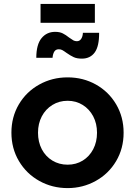

<svg xmlns="http://www.w3.org/2000/svg" viewBox="-20 -952 692 984"><path d="M38.5 -272Q38.5 -352.4 76.6 -417.1Q114.8 -481.8 181 -518.6Q247.2 -555.5 326.5 -555.5Q405.8 -555.5 471.5 -518.8Q537.2 -482 575.4 -417.1Q613.5 -352.1 613.5 -272Q613.5 -191 575.1 -126.2Q536.8 -61.5 470.7 -24.8Q404.7 12 326.5 12Q247.4 12 181.4 -24.8Q115.5 -61.5 77 -126.5Q38.5 -191.5 38.5 -272ZM477.2 -271.6Q477.2 -318.5 457.8 -355.6Q438.2 -392.8 404 -414.1Q369.8 -435.5 326.5 -435.5Q283.2 -435.5 248.5 -414.1Q213.8 -392.8 194.2 -355.6Q174.8 -318.5 174.8 -271.9Q174.8 -224.5 194.2 -187.2Q213.8 -150 248.5 -129Q283.2 -108 326.5 -108Q369.8 -108 404 -129Q438.2 -150 457.8 -187.4Q477.2 -224.8 477.2 -271.6ZM321.2 -680.8Q307.5 -690.8 299.6 -695.1Q291.8 -699.5 281.5 -699.5Q266 -699.5 258.6 -688.1Q251.2 -676.8 249.2 -655.8H166Q166.2 -724 192.9 -756.4Q219.5 -788.8 262.8 -788.8Q285.8 -788.8 301.5 -781Q317.2 -773.2 334.2 -759.5Q348 -749.5 356 -745.1Q364 -740.8 374 -740.8Q388.2 -740.8 396.2 -753.1Q404.2 -765.5 404.8 -783.8H488Q488.5 -714.8 465.4 -683.1Q442.2 -651.5 399.8 -651.5Q374.5 -651.5 358.2 -658.9Q342 -666.2 321.2 -680.8ZM187.8 -931.8H466.2V-835H187.8Z"/></svg>

Font: Trafiko Sans Variable
Style: Regular
Weight: 400
Designer: Gumpita Rahayu / Trafiko
Foundry: Tokotype / Trafiko
Version: Version 0.001;FEAKit 1.0